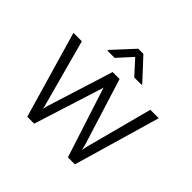

<svg xmlns="http://www.w3.org/2000/svg" viewBox="-175 -915 1103 1103"><g transform="rotate(45 376.5 -363.5)"><path d="M346.7 -528.3H393.6L372.6 -425.3L237.8 0H191.9L217.3 -116.2ZM209.5 -112.8 229 0H181.6L28.3 -528.3H96.7ZM653.3 -528.3H721.7L568.4 0H521L543.9 -114.7ZM530.8 -120.1 557.6 0H511.7L374 -425.8L354.5 -528.3H403.3ZM516.6 -599.1V-594.2H456.5L377 -681.6L297.4 -594.2H238.8V-600.1L356 -727.1H397.9Z"/></g></svg>

Font: Heebo Light
Style: Regular
Weight: 300
Designer: Oded Ezer
Foundry: Ezer Type House
Version: Version 3.100